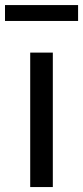

<svg xmlns="http://www.w3.org/2000/svg" viewBox="-30 -756 335 776"><path d="M92.1 0V-543.4H183.5V0ZM-9.8 -671.3V-735.5H285.6V-671.3Z"/></svg>

Font: Noto Sans TC
Style: Regular
Weight: 100
Designer: Ryoko NISHIZUKA 西塚涼子 (kana, bopomofo & ideographs); Paul D. Hunt (Latin, Greek & Cyrillic); Sandoll Communications 산돌커뮤니
Foundry: Adobe
Version: Version 2.004;hotconv 1.0.118;makeotfexe 2.5.65603